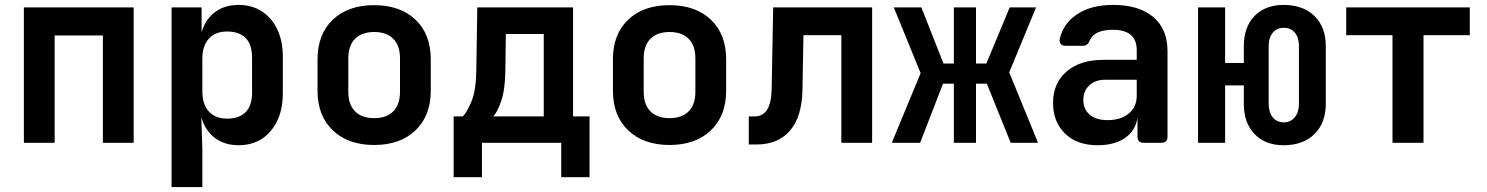

<svg xmlns="http://www.w3.org/2000/svg" viewBox="-20 -580 6040 780"><path d="M77 0V-550H523V0H398V-436H202V0Z M677 180V-550H799V-449Q814 -501 853 -530.5Q892 -560 950 -560Q1003 -560 1043.5 -534Q1084 -508 1106.5 -460.5Q1129 -413 1129 -350V-201Q1129 -106 1080 -48Q1031 10 950 10Q892 10 852.5 -20Q813 -50 798 -104L802 26V180ZM903 -98Q951 -98 977.5 -124Q1004 -150 1004 -204V-346Q1004 -400 977.5 -426Q951 -452 903 -452Q855 -452 828.5 -423Q802 -394 802 -341V-209Q802 -156 828.5 -127Q855 -98 903 -98Z M1500 9Q1394 9 1332 -50.5Q1270 -110 1270 -211V-339Q1270 -441 1332 -500Q1394 -559 1500 -559Q1606 -559 1668 -500Q1730 -441 1730 -339V-211Q1730 -110 1668 -50.5Q1606 9 1500 9ZM1500 -100Q1550 -100 1577.5 -127.5Q1605 -155 1605 -207V-343Q1605 -395 1577.5 -422.5Q1550 -450 1500 -450Q1450 -450 1422.5 -422.5Q1395 -395 1395 -343V-207Q1395 -155 1422.5 -127.5Q1450 -100 1500 -100Z M1823 140V-107H1860Q1878 -125 1896 -169.5Q1914 -214 1915 -295L1919 -550H2308V-107H2375V140H2260V0H1938V140ZM1984 -107H2189V-442H2035L2033 -294Q2032 -216 2016.5 -170.5Q2001 -125 1984 -107Z M2700 9Q2594 9 2532 -50.5Q2470 -110 2470 -211V-339Q2470 -441 2532 -500Q2594 -559 2700 -559Q2806 -559 2868 -500Q2930 -441 2930 -339V-211Q2930 -110 2868 -50.5Q2806 9 2700 9ZM2700 -100Q2750 -100 2777.5 -127.5Q2805 -155 2805 -207V-343Q2805 -395 2777.5 -422.5Q2750 -450 2700 -450Q2650 -450 2622.5 -422.5Q2595 -395 2595 -343V-207Q2595 -155 2622.5 -127.5Q2650 -100 2700 -100Z M3022 7V-107H3045Q3079 -107 3096.5 -134.5Q3114 -162 3115 -222L3121 -550H3523V0H3398V-437H3244L3240 -215Q3238 -106 3189.5 -49.5Q3141 7 3053 7Z M3603 0 3720 -283 3611 -550H3723L3813 -322H3855V-550H3945V-322H3987L4082 -550H4189L4080 -286L4197 0H4086L3989 -240H3945V0H3855V-240H3811L3718 0Z M4439 10Q4355 10 4306.5 -37.5Q4258 -85 4258 -162Q4258 -242 4313 -289.5Q4368 -337 4464 -337H4598V-376Q4598 -459 4501 -459Q4426 -459 4407 -416Q4399 -394 4380 -394H4309Q4296 -394 4289.5 -401Q4283 -408 4285 -420Q4298 -483 4355 -521.5Q4412 -560 4502 -560Q4607 -560 4665 -511Q4723 -462 4723 -373V-25Q4723 0 4699 0H4626Q4601 0 4601 -25V-103Q4594 -50 4551 -20Q4508 10 4439 10ZM4479 -92Q4534 -92 4566 -119Q4598 -146 4598 -191V-256H4470Q4429 -256 4405 -233Q4381 -210 4381 -174Q4381 -137 4406.5 -114.5Q4432 -92 4479 -92Z M5195 10Q5120 10 5076.5 -35.5Q5033 -81 5033 -158V-233H4957V0H4847V-550H4957V-324H5033V-393Q5033 -470 5076.5 -515Q5120 -560 5195 -560Q5274 -560 5320 -515Q5366 -470 5366 -393V-158Q5366 -81 5320 -35.5Q5274 10 5195 10ZM5195 -83Q5223 -83 5240 -103.5Q5257 -124 5257 -158V-393Q5257 -427 5240.5 -447Q5224 -467 5195 -467Q5167 -467 5150.5 -447Q5134 -427 5134 -393V-158Q5134 -124 5150.5 -103.5Q5167 -83 5195 -83Z M5637 0V-437H5449V-550H5951V-437H5763V0Z"/></svg>

Font: Pitagon Sans Mono
Style: Bold
Weight: 700
Monospace: yes
Designer: Travis Tran
Foundry: Pitagon
Version: Version 1.001; ttfautohint (v1.8.4.7-5d5b);gftools[0.9.26]